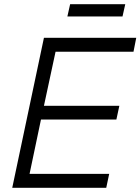

<svg xmlns="http://www.w3.org/2000/svg" viewBox="-20 -889 665 909"><path d="M299 -811H560L573 -869H312ZM38 0H483L497 -66H120L174 -323H531L545 -388H188L243 -644H612L625 -710H188Z"/></svg>

Font: Geist Light
Style: Italic
Weight: 300
Italic angle: -12°
Designer: Basement.studio, Andrés Briganti, Mateo Zaragoza
Foundry: Basement.studio, Vercel, Andrés Briganti, Guido Ferreyra, Mateo Zaragoza
Version: Version 1.500